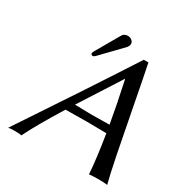

<svg xmlns="http://www.w3.org/2000/svg" viewBox="-167 -862 967 1002"><g transform="rotate(30 316.5 -361.0)"><path d="M319.3 -725.1Q335 -725.1 345.9 -714.8Q356.9 -704.6 353.5 -689.9Q351.1 -679.2 343.8 -671.9L226.1 -549.8Q218.3 -542 212.2 -542Q206.1 -542 202.9 -545.9Q199.7 -549.8 201.2 -555.2Q202.1 -559.1 205.1 -564.9L287.6 -708Q297.4 -725.1 319.3 -725.1ZM229.5 -228.5Q136.2 -78.1 97.2 2.9Q85.9 0 53.2 0Q30.3 0 17.6 2.9Q265.6 -367.7 453.1 -658.2H481Q498 -576.7 527.3 -422.1Q556.6 -267.6 579.3 -154.5Q602.1 -41.5 614.3 2.9Q597.7 0 555.2 0Q522 0 504.4 2.9Q498.5 -86.4 475.6 -228.5Q404.8 -230 358.9 -230Q301.8 -230 229.5 -228.5ZM467.8 -275.4Q447.8 -390.6 418.9 -522H417Q288.6 -322.3 259.3 -275.9Q271 -275.9 309.1 -274.9Q347.2 -273.9 363.3 -273.9Q405.8 -273.9 467.8 -275.4Z"/></g></svg>

Font: Linux Biolinum O
Style: Italic
Weight: 400
Italic angle: -12°
Designer: Philipp H. Poll
Foundry: Philipp H. Poll
Version: Version 1.1.3